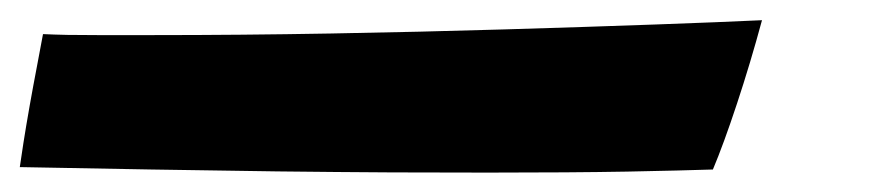

<svg xmlns="http://www.w3.org/2000/svg" viewBox="-74 -47 869 192"><path d="M79.9 -11.9Q166.4 -11.9 256.8 -13.5Q347.1 -15.1 430.6 -17.6Q514.1 -20.1 581.1 -22.5Q648.1 -24.9 688 -26.8Q676.4 16.1 663 56.6Q649.6 97.1 638.9 122.5Q609 123.5 553 124.6Q497 125.6 414.2 125.6Q370.9 125.6 317.2 125.4Q263.6 125.1 202.9 124.4Q142.1 123.6 76.9 122.5Q11.8 121.4 -54.2 120.1Q-53.1 112.6 -50.6 96.1Q-48 79.5 -44.4 59.1Q-40.8 38.8 -37.1 19.6Q-33.5 0.4 -31 -12.9Q-20.9 -12.4 -6.7 -12.1Q7.5 -11.9 23.2 -11.9Q38.9 -11.9 53.6 -11.9Q68.4 -11.9 79.9 -11.9Z"/></svg>

Font: Grandstander Thin
Style: Italic
Weight: 100
Italic angle: -15°
Designer: Tyler Finck
Foundry: Etcetera Type Co
Version: Version 1.200